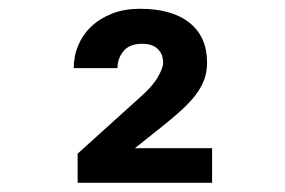

<svg xmlns="http://www.w3.org/2000/svg" viewBox="-20 -736 640 431"><path d="M456.1 -325.7H154.3V-391.1L294.4 -517.6Q322.3 -542 334.2 -562.7Q346.2 -583.5 346.2 -595.2Q346.2 -614.3 334.2 -626Q322.3 -637.7 298.8 -637.7Q271 -637.7 257.3 -621.3Q243.7 -605 243.7 -583H145.5Q145.5 -610.4 155.8 -634.5Q166 -658.7 185.5 -677Q205.1 -695.3 232.4 -705.8Q259.8 -716.3 294.4 -716.3Q366.2 -716.3 405.5 -684.8Q444.8 -653.3 444.8 -595.7Q444.8 -574.2 438.2 -556.6Q431.6 -539.1 418.5 -522Q405.3 -504.9 385.7 -487.3Q366.2 -469.7 339.8 -448.7L282.7 -403.3H456.1Z"/></svg>

Font: Roboto Mono
Style: Bold
Weight: 700
Designer: Google
Version: Version 2.000985; 2015; ttfautohint (v1.3)